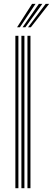

<svg xmlns="http://www.w3.org/2000/svg" viewBox="-20 -988 278 1008"><path d="M124.1 0V-800H139.9V0ZM60.7 0V-800H76.6V0ZM92.4 0V-800H108.2V0ZM69.7 -845 148.5 -967.8H166.6L84.5 -845ZM127.3 -845 219.8 -967.8H238L142.1 -845ZM98.6 -845 184.1 -967.8H202.3L113.2 -845Z"/></svg>

Font: Big Shoulders Inline Text Thin
Style: Regular
Weight: 100
Designer: Patric King
Foundry: XO Type Co
Version: Version 2.002